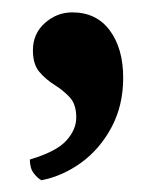

<svg xmlns="http://www.w3.org/2000/svg" viewBox="-20 -143 260 315"><path d="M48 152.7Q42.1 149.8 35.6 141.6Q29 133.3 29 118.7Q72.1 105.9 88.6 87.9Q105.1 69.9 105.1 49.6Q105.1 28.1 94.4 16.6Q83.6 5.1 69.5 -3.7Q55.4 -12.5 44.7 -24.9Q34 -37.3 34 -60.6Q34 -87.8 53.7 -105.3Q73.3 -122.7 98.6 -122.7Q138.2 -122.7 160.1 -93.1Q182.1 -63.5 182.1 -15.4Q182.1 30.1 163 65.8Q143.9 101.5 113.3 123.8Q82.7 146 48 152.7Z"/></svg>

Font: Pitagon Serif
Style: Regular
Weight: 400
Designer: Travis Tran
Foundry: Pitagon
Version: Version 1.000;gftools[0.9.26]